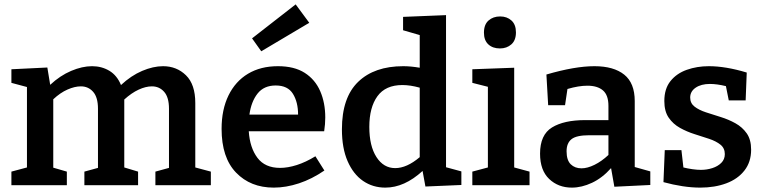

<svg xmlns="http://www.w3.org/2000/svg" viewBox="-20 -845 3485 876"><path d="M285 -62V0H32V-62L103 -81V-448L32 -467V-529L196 -537L209 -458Q254 -500 304.5 -521.5Q355 -543 400 -543Q444 -543 479 -522Q514 -501 532 -457Q578 -500 628.5 -521.5Q679 -543 724 -543Q786 -543 828.5 -501.5Q871 -460 871 -375V-81L942 -62V0H689V-62L751 -79V-349Q751 -401 729 -426Q707 -451 673 -451Q645 -451 612.5 -436Q580 -421 547 -391Q547 -386 547 -380V-81L610 -62V0H365V-62L427 -79V-349Q427 -401 405 -426Q383 -451 349 -451Q321 -451 288 -436.5Q255 -422 223 -392V-80Z M1229 11Q1123 11 1057 -57.5Q991 -126 991 -257Q991 -345 1022.5 -409.5Q1054 -474 1111.5 -508.5Q1169 -543 1248 -543Q1323 -543 1370.5 -512.5Q1418 -482 1441 -429Q1464 -376 1464 -309Q1464 -279 1459 -246H1115Q1120 -171 1154.5 -125Q1189 -79 1258 -79Q1293 -79 1334 -92Q1375 -105 1419 -132L1460 -67Q1403 -28 1344 -8.5Q1285 11 1229 11ZM1238 -455Q1184 -455 1155 -418Q1126 -381 1118 -322H1340Q1340 -379 1316.5 -417Q1293 -455 1238 -455ZM1172 -611 1130 -670 1329 -825 1391 -741Z M1738 11Q1681 11 1636.5 -19.5Q1592 -50 1566 -109.5Q1540 -169 1540 -255Q1540 -400 1614 -471.5Q1688 -543 1820 -543Q1854 -543 1895 -536V-685L1819 -707V-768L2015 -776V-82L2085 -63V-1L1921 6L1908 -65Q1825 11 1738 11ZM1783 -78Q1836 -78 1895 -128V-445Q1852 -457 1816 -457Q1739 -457 1702 -406Q1665 -355 1665 -266Q1665 -179 1697.5 -128.5Q1730 -78 1783 -78Z M2396 -62V0H2135V-62L2206 -81V-449L2135 -467V-529L2326 -536V-81ZM2261 -624Q2228 -624 2208 -642.5Q2188 -661 2188 -696Q2188 -733 2209 -751.5Q2230 -770 2262 -770Q2293 -770 2313.5 -751.5Q2334 -733 2334 -697Q2334 -661 2313 -642.5Q2292 -624 2261 -624Z M2783 7 2768 -78Q2728 -33 2681 -11Q2634 11 2589 11Q2527 11 2485.5 -28.5Q2444 -68 2444 -144Q2444 -230 2498.5 -263.5Q2553 -297 2650 -297H2756V-362Q2756 -411 2731 -432.5Q2706 -454 2660 -454Q2620 -454 2569 -439L2558 -365H2481L2473 -505Q2603 -543 2692 -543Q2780 -543 2828 -504.5Q2876 -466 2876 -384V-83L2947 -63V-1ZM2565 -155Q2565 -114 2584 -95.5Q2603 -77 2633 -77Q2660 -77 2692.5 -93Q2725 -109 2756 -138V-228H2669Q2610 -228 2587.5 -210Q2565 -192 2565 -155Z M3129 -400Q3129 -374 3149 -358.5Q3169 -343 3201 -332.5Q3233 -322 3268.5 -311Q3304 -300 3335.5 -282.5Q3367 -265 3387 -236.5Q3407 -208 3407 -162Q3407 -106 3376.5 -67Q3346 -28 3293.5 -8.5Q3241 11 3175 11Q3136 11 3093.5 4.5Q3051 -2 3007 -14L3013 -160H3089L3098 -81Q3118 -76 3139.5 -73Q3161 -70 3178 -70Q3205 -70 3230 -78Q3255 -86 3271 -102Q3287 -118 3287 -142Q3287 -169 3267 -185Q3247 -201 3215.5 -211.5Q3184 -222 3149 -233Q3114 -244 3082.5 -261.5Q3051 -279 3031 -308Q3011 -337 3011 -384Q3011 -440 3039 -475Q3067 -510 3113.5 -526.5Q3160 -543 3214 -543Q3291 -543 3387 -514L3382 -387H3305L3292 -452Q3251 -462 3219 -462Q3179 -462 3154 -445Q3129 -428 3129 -400Z"/></svg>

Font: Bitter SemiBold
Style: Regular
Weight: 600
Designer: Sol Matas, and Bitter project Authors
Foundry: Sol Matas
Version: Version 2.001